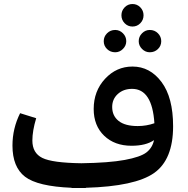

<svg xmlns="http://www.w3.org/2000/svg" viewBox="-20 -919 933 955"><path d="M678 -803.5Q662 -787 639 -787Q616 -787 600 -803.5Q584 -820 584 -843Q584 -866 600 -882.5Q616 -899 639 -899Q662 -899 678 -882.5Q694 -866 694 -843Q694 -820 678 -803.5ZM553 -659Q529 -659 512.5 -675Q496 -691 496 -714Q496 -737 512.5 -753.5Q529 -770 553 -770Q575 -770 591.5 -753.5Q608 -737 608 -714Q608 -692 591.5 -675.5Q575 -659 553 -659ZM670 -714Q670 -737 686.5 -753.5Q703 -770 725 -770Q749 -770 765.5 -753.5Q782 -737 782 -714Q782 -691 765.5 -675Q749 -659 725 -659Q703 -659 686.5 -675.5Q670 -692 670 -714ZM841 -291Q841 -125 746.5 -58.5Q652 8 407 15V16H375H336V15Q167 8 104.5 -40Q42 -88 42 -195Q42 -280 80 -356L160 -331Q141 -268 141 -220Q141 -158 190.5 -133.5Q240 -109 385 -107Q522 -109 600.5 -123.5Q679 -138 708.5 -161Q738 -184 746 -222Q706 -194 634 -194Q550 -194 498 -244Q446 -294 446 -377Q446 -466 502.5 -527Q559 -588 639 -588Q726 -588 783.5 -511Q841 -434 841 -291ZM538 -387Q538 -343 570 -317.5Q602 -292 665 -292Q708 -292 748 -306Q737 -477 637 -477Q594 -477 566 -451.5Q538 -426 538 -387Z"/></svg>

Font: FiraGO Medium
Style: Regular
Weight: 500
Designer: bBox Type
Foundry: bBox Type GmbH
Version: Version 1.001;PS 001.001;hotconv 1.0.88;makeotf.lib2.5.64775